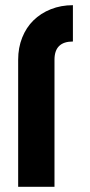

<svg xmlns="http://www.w3.org/2000/svg" viewBox="-20 -720 347 740"><path d="M190 0H50V-490Q50 -536 65.5 -575Q81 -614 109 -641.5Q137 -669 176 -684.5Q215 -700 261 -700V-560Q190 -560 190 -490Z"/></svg>

Font: CAT North
Style: Regular
Weight: 400
Designer: Peter Wiegel
Foundry: Peter Wiegel
Version: Version 1.000